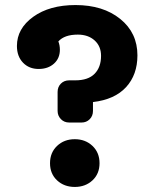

<svg xmlns="http://www.w3.org/2000/svg" viewBox="-20 -730 617 760"><path d="M279 -710Q388 -710 456 -655Q524 -600 524 -511Q524 -434 479 -385Q434 -336 348 -326V-291Q348 -271 335 -258Q322 -245 303 -245H254Q234 -245 221 -258.5Q208 -272 208 -291V-366Q208 -386 221 -399Q234 -412 254 -412H278Q329 -412 354.5 -438Q380 -464 380 -509Q380 -547 354.5 -570Q329 -593 288 -593Q235 -593 211 -566Q217 -551 217 -533Q217 -499 193.5 -478Q170 -457 133 -457Q95 -457 71 -482Q47 -507 47 -548Q47 -617 111.5 -663.5Q176 -710 279 -710ZM206 -152.5Q234 -179 276 -179Q318 -179 346 -152.5Q374 -126 374 -84Q374 -42 346 -16Q318 10 276 10Q234 10 206 -16Q178 -42 178 -84Q178 -126 206 -152.5Z"/></svg>

Font: Solway
Style: Bold
Weight: 700
Designer: Mariya V. Pigoulevskaya
Foundry: The Northern Block Ltd.
Version: Version 1.000;hotconv 1.0.109;makeotfexe 2.5.65596